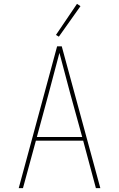

<svg xmlns="http://www.w3.org/2000/svg" viewBox="-20 -975 616 995"><path d="M77 0H99L166 -246H411L477 0H500L300 -735H276L243 -613ZM171 -265 232 -490Q246 -543 260 -595.5Q274 -648 288 -701Q302 -648 316 -595.5Q330 -543 344 -490L406 -265ZM285 -785 397 -943 379 -955 270 -794Z"/></svg>

Font: Iosevka Sparkle Thin
Style: Regular
Weight: 100
Designer: Belleve Invis
Foundry: Belleve Invis
Version: Version 4.5.0; ttfautohint (v1.8.3)